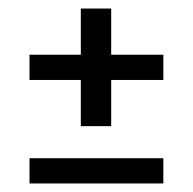

<svg xmlns="http://www.w3.org/2000/svg" viewBox="-20 -463 451 449"><path d="M169 -276H49V-335H169V-443H240V-335H362V-276H240V-168H169ZM49 -93H362V-34H49Z"/></svg>

Font: Pridi Light
Style: Regular
Weight: 300
Designer: Katatrad Team
Foundry: CadsonDemak
Version: Version 1.003